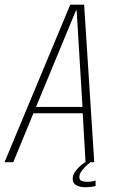

<svg xmlns="http://www.w3.org/2000/svg" viewBox="-46 -696 506 824"><path d="M-26.5 0 255.5 -676H315L358.5 0H321L309 -210H97.5L11 0ZM108.5 -237H308L283 -651H280ZM318.5 107.5Q298.5 107.5 282.2 99.5Q266 91.5 266 71.5Q266 54.5 278 38.5Q290 22.5 303.5 11.8Q317 1 320.5 0H342.5Q340 1.5 328.2 11.8Q316.5 22 305.5 36.2Q294.5 50.5 294.5 63.5Q294.5 76 304 80Q313.5 84 327.5 84Q350.5 84 364 78.5L364.5 102Q359.5 104 346.2 105.8Q333 107.5 318.5 107.5Z"/></svg>

Font: Anybody ExtraLight
Style: Italic
Weight: 200
Italic angle: -10°
Designer: Tyler Finck
Foundry: Etcetera Type Company
Version: Version 1.010; ttfautohint (v1.8.3) -l 8 -r 50 -G 200 -x 14 